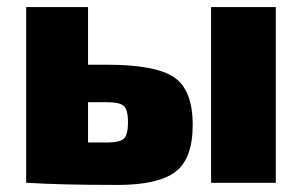

<svg xmlns="http://www.w3.org/2000/svg" viewBox="-20 -517 854 543"><path d="M229 -334H281Q421 -334 473 -298Q525 -262 525 -164Q525 -68 476 -31Q427 6 313 6Q149 6 59 0H54V-497H229ZM760 -497V0H577V-497ZM229 -114H281Q319 -114 330.5 -125Q342 -136 342 -171Q342 -206 330.5 -217Q319 -228 281 -228H229Z"/></svg>

Font: Ezarion Extra Bold
Style: Regular
Weight: 800
Designer: Natanael Gama
Version: Version 1.001;PS 001.001;hotconv 1.0.70;makeotf.lib2.5.58329